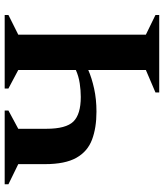

<svg xmlns="http://www.w3.org/2000/svg" viewBox="40 -740 700 820"><g transform="rotate(90 390.0 -330.0)"><path d="M375 -660V-644L279 -603V-357Q313 -372 358.5 -382Q404 -392 457 -392Q526 -392 576.5 -373Q627 -354 654 -306Q681 -258 681 -172V-58L767 -16V0H452V-16L530 -58V-178Q530 -262 499 -293.5Q468 -325 394 -325Q366 -325 336 -320.5Q306 -316 279 -304V-58L358 -16V0H44V-16L128 -58V-603L44 -644V-660Z"/></g></svg>

Font: Spectral SC
Style: Bold
Weight: 700
Designer: Jean-Baptiste Levee
Foundry: Production Type
Version: Version 2.001